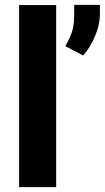

<svg xmlns="http://www.w3.org/2000/svg" viewBox="-20 -771 432 791"><path d="M211.4 -750V0H58.6V-750ZM391.6 -751V-716.3Q391.6 -668.9 371.1 -621.1Q350.6 -573.2 322.3 -542.5L249 -581.1Q265.1 -607.4 275.4 -636.5Q285.6 -665.5 285.6 -708.5V-751Z"/></svg>

Font: Vazirmatn RD FD ExtraBold
Style: Regular
Weight: 800
Designer: Saber Rastikerdar
Foundry: Saber Rastikerdar
Version: Version 33.003